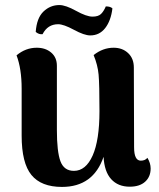

<svg xmlns="http://www.w3.org/2000/svg" viewBox="-20 -718 624 753"><path d="M425.8 -530.8Q460 -530.8 482.4 -509.8Q504.9 -488.8 504.9 -453.1L505.9 -140.1Q505.9 -87.9 532.2 -87.9Q549.3 -87.9 558.1 -99.1Q570.8 -78.6 570.8 -57.1Q570.8 -24.9 549.3 -5.4Q527.8 14.2 488.8 14.2Q442.9 14.2 416 -15.4Q389.2 -44.9 386.2 -103Q345.7 15.1 223.1 15.1Q141.6 15.1 103.3 -31.7Q64.9 -78.6 64.9 -186V-370.1Q64.9 -448.2 44.9 -501Q80.6 -530.8 124 -530.8Q158.7 -530.8 180.9 -511.7Q203.1 -492.7 203.1 -460V-208Q203.1 -123.5 217 -85.7Q231 -47.9 270 -47.9Q316.4 -47.9 343.3 -107.9Q370.1 -168 370.1 -282.2Q370.1 -387.7 366.7 -425.3Q363.3 -462.9 347.2 -502Q383.3 -530.8 425.8 -530.8ZM120.1 -592.8Q124 -647.5 150.6 -672.9Q177.2 -698.2 212.9 -698.2Q237.3 -698.2 278.3 -675.5Q319.3 -652.8 342.8 -652.8Q365.2 -652.8 376 -663.1Q386.7 -673.3 395 -692.9Q413.1 -692.9 420.9 -685.1Q415 -636.7 392.6 -607.9Q370.1 -579.1 334 -579.1Q310.5 -579.1 270 -601.1Q229.5 -623 208 -623Q167 -623 147 -584Q132.8 -582 120.1 -592.8Z"/></svg>

Font: Arima
Style: Bold
Weight: 700
Designer: Joana Correia and Natanael Gama
Foundry: NDISCOVER
Version: Version 1.100;Glyphs 3.1.2 (3151)